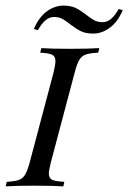

<svg xmlns="http://www.w3.org/2000/svg" viewBox="-45 -661 455 681"><path d="M128.2 -46Q128.2 -29 139.9 -23.4Q151.6 -17.7 183.1 -16.1L179.8 0Q142.7 -2.4 77.4 -2.4Q10.5 -2.4 -25 0L-21 -16.1Q7.3 -17.7 21.4 -22.6Q35.5 -27.4 44 -41.5Q52.4 -55.6 60.5 -85.5L145.2 -404.8Q151.6 -432.3 151.6 -443.5Q151.6 -461.3 139.9 -466.9Q128.2 -472.6 97.6 -474.2L101.6 -490.3Q134.7 -487.9 204 -487.9Q268.5 -487.9 307.3 -490.3L303.2 -474.2Q273.4 -472.6 259.3 -467.7Q245.2 -462.9 236.7 -449.2Q228.2 -435.5 220.2 -404.8L135.5 -85.5Q128.2 -54.8 128.2 -46ZM260.5 -608.9Q277.4 -595.2 289.9 -588.7Q302.4 -582.3 319.4 -582.3Q350 -582.3 375.8 -629L390.3 -625Q372.6 -583.1 344.4 -562.5Q316.1 -541.9 285.5 -541.9Q259.7 -541.9 242.7 -550Q225.8 -558.1 204.8 -574.2Q187.9 -587.9 175.4 -594.4Q162.9 -600.8 146 -600.8Q115.3 -600.8 89.5 -554L75 -558.1Q92.7 -600 121 -620.6Q149.2 -641.1 179.8 -641.1Q205.6 -641.1 222.6 -633.1Q239.5 -625 260.5 -608.9Z"/></svg>

Font: Playfair Display SC
Style: Italic
Weight: 400
Italic angle: -14°
Designer: Claus Eggers Sørensen
Foundry: Claus Eggers Sørensen
Version: Version 1.202; ttfautohint (v1.6)